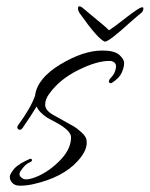

<svg xmlns="http://www.w3.org/2000/svg" viewBox="-20 -525 474 608"><path d="M50 10Q37 25 44.5 34Q52 43 61.5 43Q71 43 81 40Q124 27 164.5 -11.5Q205 -50 205 -90Q205 -112 156 -138Q133 -150 130 -152Q103 -170 96 -188Q82 -164 51 -119Q44 -111 38 -115.5Q32 -120 37 -128Q78 -184 91 -222Q98 -277 171 -321Q244 -365 304 -365Q342 -365 357.5 -351.5Q373 -338 373 -325Q373 -312 365.5 -295Q358 -278 335 -263Q329 -259 325 -265Q323 -271 333.5 -281.5Q344 -292 347 -310Q350 -328 331 -332Q328 -332 325 -332Q286 -332 227.5 -303Q169 -274 136 -228Q123 -211 123 -193.5Q123 -176 147 -162Q157 -156 181 -143Q205 -130 215 -124Q225 -118 239 -105Q253 -92 254 -81Q259 -51 226 -15Q179 37 86 58Q65 63 43.5 63Q22 63 14 47Q11 43 11 34.5Q11 26 27 7Q42 -8 75 -22Q78 -23 80 -21Q82 -19 81 -16Q80 -13 70.5 -9Q61 -5 50 10ZM231 -485Q227 -492 227 -498.5Q227 -505 231.5 -505Q236 -505 240 -501.5Q244 -498 264.5 -481Q285 -464 302.5 -449.5Q320 -435 325 -429Q341 -439 370 -462Q399 -485 416.5 -496Q434 -507 434 -498Q434 -489 426 -483Q418 -477 392 -454Q325 -393 312 -393Q290 -401 231 -485Z"/></svg>

Font: Allura
Style: Regular
Weight: 400
Designer: Robert E. Leuschke
Foundry: Robert E. Leuschke
Version: Version 1.004